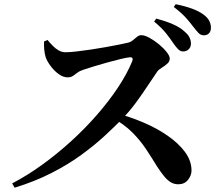

<svg xmlns="http://www.w3.org/2000/svg" viewBox="-20 -856 1040 900"><path d="M838.1 -614.8Q825.6 -614.8 815.4 -624.9Q805.1 -635.1 792.8 -652.9Q779 -673.9 758.6 -699.6Q738.2 -725.3 702.5 -754.8L712.4 -769Q754.5 -757.8 789 -743.1Q823.6 -728.4 846.1 -707.3Q862.5 -693.2 868.8 -679.3Q875.1 -665.4 875.1 -651.1Q875.1 -635.7 864.7 -625.3Q854.4 -614.8 838.1 -614.8ZM37 3.7Q108 -33.3 178 -83.9Q247.9 -134.5 313.4 -194.1Q378.9 -253.8 434.7 -317.8Q490.6 -381.9 533.3 -446.2Q575.9 -510.6 599.8 -568.9Q607.3 -588.3 588.6 -587.5Q573.6 -586.2 545.2 -579.3Q516.7 -572.4 483.1 -563.1Q449.6 -553.9 419.3 -544.6Q389.1 -535.2 370.2 -528.8Q353.8 -523.6 342.9 -515.2Q331.9 -506.8 321.9 -500.1Q311.9 -493.4 297.3 -493.4Q275.3 -493.4 253.8 -509.6Q232.2 -525.8 216 -548.2Q199.9 -570.6 193.9 -588.6Q189.2 -604.4 187.4 -622.9Q185.7 -641.4 186.6 -661.7L203.1 -668.5Q214.5 -654.5 227.6 -641.1Q240.7 -627.7 255.5 -619.4Q270.2 -611.1 287 -611.1Q307.8 -611.1 339 -614.8Q370.3 -618.4 405.9 -623.7Q441.4 -628.9 476.1 -635.2Q510.7 -641.5 538.1 -646.9Q565.5 -652.3 579.5 -655.8Q592.5 -658.8 602.6 -667.3Q612.8 -675.8 622.4 -683.5Q632.1 -691.1 642.4 -691.1Q658 -691.1 680.6 -678.8Q703.2 -666.5 725 -648.4Q746.8 -630.4 761.2 -612Q775.7 -593.6 775.7 -581.5Q775.7 -567.7 763.7 -557.1Q751.8 -546.5 737.8 -538.1Q723.8 -529.8 717.5 -521Q699.1 -494.5 673.9 -456.3Q648.7 -418.1 618.3 -376.4Q587.8 -334.7 551.4 -297.2Q517.1 -262.2 470 -218.6Q422.8 -175.1 361.4 -130.2Q299.9 -85.3 222 -45.4Q144.1 -5.5 48.6 23.8ZM815.6 7.8Q795.8 7.8 779.8 -2.1Q763.7 -12 748.8 -30.4Q733.9 -48.9 716.8 -74.8Q690.9 -117.4 664 -157.8Q637.2 -198.2 599.3 -236.1Q561.5 -273.9 501.6 -307.2L517.5 -327.1Q585.8 -310 649.9 -282.8Q714.1 -255.7 765.5 -220.1Q817 -184.5 847.4 -143.3Q877.7 -102.1 877.7 -56.6Q877.7 -33.9 861.4 -13.1Q845.1 7.8 815.6 7.8ZM935.5 -690.5Q920.9 -690.5 910.5 -701.4Q900.2 -712.3 885.4 -731.3Q872.3 -748.9 853.1 -770.9Q833.9 -792.9 794.6 -823.4L803.5 -836.3Q846.1 -827.8 879.7 -815.6Q913.2 -803.4 933.9 -787.7Q953.1 -773.6 960.9 -758.2Q968.7 -742.9 968.7 -725.7Q968.7 -709.6 959.9 -700.1Q951.1 -690.5 935.5 -690.5Z"/></svg>

Font: Noto Serif HK ExtraLight
Style: Regular
Weight: 200
Designer: Ryoko NISHIZUKA 西塚涼子 (kana & ideographs); Frank Grießhammer (Latin, Greek & Cyrillic); Wenlong ZHANG 张文龙 (bopomofo); San
Foundry: Adobe
Version: Version 2.002-H1;hotconv 1.1.0;makeotfexe 2.6.0